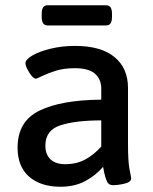

<svg xmlns="http://www.w3.org/2000/svg" viewBox="-20 -705 585 732"><path d="M47 -142Q47 -243 131 -283.5Q215 -324 366 -325V-368Q366 -403 342 -424Q318 -445 265 -445Q224 -445 193.5 -435.5Q163 -426 141.5 -415.5Q120 -405 117 -405Q106 -405 91.5 -428.5Q77 -452 77 -464Q77 -478 103.5 -493.5Q130 -509 173.5 -519.5Q217 -530 266 -530Q365 -530 416.5 -487.5Q468 -445 468 -370V-156Q468 -89 474 -59Q480 -29 480 -25Q480 -11 455.5 -5Q431 1 410 1Q394 1 387.5 -14Q381 -29 377.5 -46Q374 -63 373 -69Q346 -37 305.5 -15Q265 7 211 7Q135 7 91 -31.5Q47 -70 47 -142ZM366 -146V-246Q269 -246 211 -227.5Q153 -209 153 -150Q153 -116 172.5 -97.5Q192 -79 228 -79Q272 -79 305 -97Q338 -115 366 -146ZM139 -641V-652Q139 -669 144.5 -677Q150 -685 162 -685H384Q396 -685 401.5 -677Q407 -669 407 -652V-641Q407 -624 401.5 -616Q396 -608 384 -608H162Q150 -608 144.5 -616Q139 -624 139 -641Z"/></svg>

Font: Asap-Medium
Style: Regular
Weight: 500
Designer: Pablo Cosgaya
Foundry: Omnibus-Type
Version: Version 2.000; ttfautohint (v1.8)